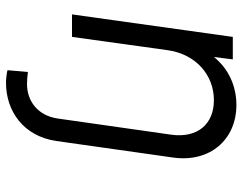

<svg xmlns="http://www.w3.org/2000/svg" viewBox="-104 -484 808 640"><g transform="rotate(90 300.0 -164.0)"><path d="M256 220C349 220 434 163 450 52L505 -336C523 -460 445 -548 330 -548C266 -548 208 -521 170 -473L178 -536H103L28 0H103L147 -317C160 -413 230 -473 314 -473C394 -473 441 -418 429 -331L375 48C365 115 316 150 260 150C249 150 234 149 220 147L214 215C224 218 245 220 256 220Z"/></g></svg>

Font: Mluvka
Style: Italic
Weight: 400
Italic angle: -8°
Designer: Modified by Jiří Krblich, Original typeface by Gumpita Rahayu
Foundry: Gumpita Rahayu & Jiří Krblich
Version: Version 2.000;Glyphs 3.1.1 (3134)